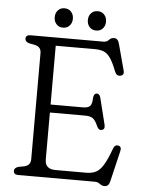

<svg xmlns="http://www.w3.org/2000/svg" viewBox="-58 -895 715 958"><g transform="rotate(5 299.0 -416.0)"><path d="M45 -681Q45 -700 68.5 -700H434Q450.5 -700 460.5 -711.2Q470.5 -722.5 485 -722.5Q505 -722.5 511.5 -697L547 -564.5Q553 -541.5 532 -538Q513.5 -534.5 504.5 -557Q487.5 -601.5 472.2 -623.2Q457 -645 438.8 -652Q420.5 -659 395 -659H198.5V-364.5H361Q386 -364.5 396 -375Q406 -385.5 406.5 -414.5Q408.5 -437 421.5 -439Q437.5 -440.5 442.5 -420.5L475.5 -288Q481 -265 464.5 -260.5Q449.5 -256 440 -275.5Q428 -304 415 -314.2Q402 -324.5 375.5 -324.5H198.5V-89.5Q198.5 -41 251.5 -41H405.5Q433 -41 453 -50.8Q473 -60.5 490.5 -88.8Q508 -117 528.5 -174Q536 -193.5 552.5 -190Q571.5 -186.5 565 -162L528.5 -8Q522.5 17.5 502 17.5Q489 17.5 478 8.8Q467 0 452.5 0H68.5Q45 0 45 -19Q45 -34.5 65.5 -40.5L94.5 -46Q126 -53 126 -84V-616Q126 -647 94.5 -654L65.5 -659.5Q45 -665.5 45 -681ZM226.5 -752Q206 -752 193.5 -765.8Q181 -779.5 181 -800.5Q181 -821.5 193.5 -835.2Q206 -849 226.5 -849Q247 -849 259.5 -835.2Q272 -821.5 272 -800.5Q272 -779.5 259.5 -765.8Q247 -752 226.5 -752ZM392.5 -752Q372 -752 359.5 -765.8Q347 -779.5 347 -800.5Q347 -821.5 359.5 -835.2Q372 -849 392.5 -849Q413 -849 425.5 -835.2Q438 -821.5 438 -800.5Q438 -779.5 425.5 -765.8Q413 -752 392.5 -752Z"/></g></svg>

Font: Fraunces 72pt SuperSoft Light
Style: Regular
Weight: 300
Version: Version 1.000;[0bf87f6ff]